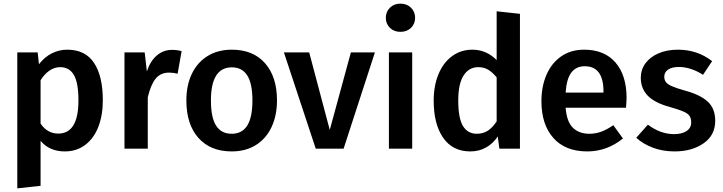

<svg xmlns="http://www.w3.org/2000/svg" viewBox="-20 -817 3975 1055"><path d="M545 -266Q545 -184 520.5 -120.5Q496 -57 448.5 -21Q401 15 336 15Q252 15 203 -43V204L75 218V-529H187L194 -464Q225 -504 265 -524Q305 -544 349 -544Q449 -544 497 -471Q545 -398 545 -266ZM411 -265Q411 -362 386 -405Q361 -448 311 -448Q279 -448 251 -428.5Q223 -409 203 -376V-138Q240 -83 300 -83Q411 -83 411 -265Z M978 -536 956 -412Q932 -418 909 -418Q862 -418 835 -384.5Q808 -351 792 -282V0H664V-529H775L787 -425Q806 -482 842 -512.5Q878 -543 925 -543Q954 -543 978 -536Z M1502 -265Q1502 -182 1472 -118.5Q1442 -55 1386 -20Q1330 15 1253 15Q1136 15 1070 -59.5Q1004 -134 1004 -265Q1004 -348 1034 -411Q1064 -474 1120.5 -509Q1177 -544 1254 -544Q1371 -544 1436.5 -469.5Q1502 -395 1502 -265ZM1139 -265Q1139 -171 1167.5 -126.5Q1196 -82 1253 -82Q1310 -82 1338.5 -127Q1367 -172 1367 -265Q1367 -358 1338.5 -402.5Q1310 -447 1254 -447Q1139 -447 1139 -265Z M1868 0H1715L1540 -529H1679L1792 -103L1908 -529H2040Z M2261 -719Q2261 -686 2238.5 -664Q2216 -642 2180 -642Q2145 -642 2122.5 -664Q2100 -686 2100 -719Q2100 -752 2122.5 -774.5Q2145 -797 2180 -797Q2216 -797 2238.5 -774.5Q2261 -752 2261 -719ZM2245 0H2117V-529H2245Z M2837 -741V0H2724L2715 -67Q2690 -29 2651.5 -7Q2613 15 2564 15Q2467 15 2415 -60Q2363 -135 2363 -264Q2363 -345 2389 -408.5Q2415 -472 2463.5 -508Q2512 -544 2576 -544Q2652 -544 2709 -487V-755ZM2709 -150V-392Q2686 -420 2662.5 -434Q2639 -448 2608 -448Q2557 -448 2527.5 -402.5Q2498 -357 2498 -265Q2498 -167 2524 -124.5Q2550 -82 2600 -82Q2634 -82 2660 -98.5Q2686 -115 2709 -150Z M3420 -225H3088Q3094 -148 3128 -115Q3162 -82 3218 -82Q3253 -82 3284 -93.5Q3315 -105 3350 -129L3403 -56Q3315 15 3207 15Q3086 15 3020.5 -59Q2955 -133 2955 -261Q2955 -342 2983 -406.5Q3011 -471 3064 -507.5Q3117 -544 3190 -544Q3301 -544 3362 -473.5Q3423 -403 3423 -277Q3423 -267 3420 -225ZM3296 -314Q3296 -453 3193 -453Q3146 -453 3119.5 -418.5Q3093 -384 3088 -308H3296Z M3893 -481 3843 -406Q3775 -449 3710 -449Q3672 -449 3651 -434.5Q3630 -420 3630 -396Q3630 -378 3639 -366Q3648 -354 3671.5 -343.5Q3695 -333 3741 -320Q3827 -297 3868.5 -259Q3910 -221 3910 -153Q3910 -74 3846 -29.5Q3782 15 3687 15Q3622 15 3568.5 -5Q3515 -25 3476 -60L3540 -132Q3609 -80 3684 -80Q3727 -80 3752.5 -97Q3778 -114 3778 -144Q3778 -167 3768.5 -180.5Q3759 -194 3734.5 -204.5Q3710 -215 3658 -230Q3577 -252 3539 -291.5Q3501 -331 3501 -390Q3501 -434 3526.5 -469Q3552 -504 3598.5 -524Q3645 -544 3705 -544Q3812 -544 3893 -481Z"/></svg>

Font: Fira Sans Medium
Style: Regular
Weight: 500
Designer: bBox Type GmbH & Carrois Corporate GbR & Edenspiekermann AG
Foundry: bBox Type GmbH & Carrois Corporate GbR & Edenspiekermann AG
Version: Version 4.301